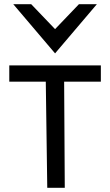

<svg xmlns="http://www.w3.org/2000/svg" viewBox="-20 -890 522 910"><path d="M241 -637 439 -870H354L241 -752L128 -870H43ZM24 -503H197L204 0H287L284 -503H458V-580H24Z"/></svg>

Font: Charger
Style: Bd
Weight: 400
Designer: Jasper
Foundry: Cannot Into Space Fonts
Version: Version 0.98